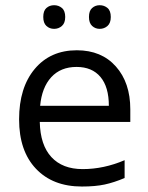

<svg xmlns="http://www.w3.org/2000/svg" viewBox="-20 -696 561 726"><path d="M289.6 9.3Q179.7 9.3 116 -57.9Q52.2 -125 52.2 -244.6Q52.2 -364.7 111.3 -435.3Q170.4 -505.9 270.5 -505.9Q363.8 -505.9 418.2 -444.6Q472.7 -383.3 472.7 -282.7V-234.9H130.4Q132.3 -147.5 174.3 -102.1Q216.3 -56.6 292.5 -56.6Q372.6 -56.6 451.2 -90.3V-22.9Q411.1 -5.9 375.7 1.7Q340.3 9.3 289.6 9.3ZM269.5 -442.9Q209.5 -442.9 173.8 -404.1Q138.2 -365.2 131.8 -295.9H391.6Q391.6 -367.2 359.9 -405Q328.1 -442.9 269.5 -442.9ZM143.6 -631.8Q143.6 -655.3 155.5 -665.8Q167.5 -676.3 184.6 -676.3Q201.7 -676.3 214.1 -665.8Q226.6 -655.3 226.6 -631.8Q226.6 -608.9 214.1 -597.9Q201.7 -586.9 184.6 -586.9Q167.5 -586.9 155.5 -597.9Q143.6 -608.9 143.6 -631.8ZM316.4 -631.8Q316.4 -655.3 328.4 -665.8Q340.3 -676.3 356.9 -676.3Q374 -676.3 386.5 -665.8Q398.9 -655.3 398.9 -631.8Q398.9 -608.9 386.5 -597.9Q374 -586.9 356.9 -586.9Q340.3 -586.9 328.4 -597.9Q316.4 -608.9 316.4 -631.8Z"/></svg>

Font: Bpm'online Open Sans
Style: Regular
Weight: 400
Foundry: Ascender Corporation
Version: Version 1.10